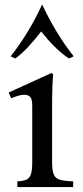

<svg xmlns="http://www.w3.org/2000/svg" viewBox="-20 -754 333 774"><path d="M190 -101Q190 -66 197 -50Q204 -34 222.5 -29Q241 -24 275 -23V0H50V-23Q72 -24 85 -29Q98 -34 104 -50Q110 -66 110 -101V-327Q110 -355 101.5 -363.5Q93 -372 79 -372Q66 -372 51.5 -367.5Q37 -363 25 -358L15 -381L188 -460L194 -454Q193 -446 191.5 -411Q190 -376 190 -328ZM258 -518Q227 -539 199 -567Q171 -595 146 -627Q121 -595 95.5 -567Q70 -539 42 -518L23 -527Q60 -574 91.5 -626Q123 -678 149 -734H151Q177 -678 208.5 -626Q240 -574 277 -527Z"/></svg>

Font: Bona Nova
Style: Regular
Weight: 400
Designer: Mateusz Machalski
Foundry: Capitalics
Version: Version 4.001; ttfautohint (v1.8.3)